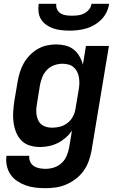

<svg xmlns="http://www.w3.org/2000/svg" viewBox="-20 -760 640 1003"><path d="M218 223Q191 223 165 220Q139 217 115 208.5Q91 200 70 186Q49 172 35 151.5Q21 131 15.5 105.5Q10 80 14 54H133Q131 70 137.5 84.5Q144 99 157 107.5Q170 116 186 119Q202 122 218 122Q240 122 262 115Q284 108 301.5 92Q319 76 328 54.5Q337 33 341 12L356 -78Q342 -57 323 -40.5Q304 -24 282 -13Q260 -2 236 3Q212 8 189 8Q161 8 135 0Q109 -8 91 -27Q73 -46 63.5 -70.5Q54 -95 50.5 -122Q47 -149 49 -177Q51 -205 55 -233L72 -333Q76 -357 83.5 -381.5Q91 -406 103.5 -428.5Q116 -451 134.5 -470.5Q153 -490 176 -503.5Q199 -517 224 -522.5Q249 -528 273 -528Q298 -528 322 -522Q346 -516 364.5 -501.5Q383 -487 395 -466Q407 -445 413 -422L429 -520H549L458 28Q453 55 443.5 81.5Q434 108 417 132Q400 156 376.5 174Q353 192 326.5 203.5Q300 215 272.5 219Q245 223 218 223ZM253 -93Q274 -93 294.5 -98.5Q315 -104 332.5 -117.5Q350 -131 360.5 -150.5Q371 -170 374 -190L391 -290Q394 -307 394.5 -323Q395 -339 392.5 -355Q390 -371 383 -385Q376 -399 364.5 -409Q353 -419 337.5 -423Q322 -427 306 -427Q285 -427 263.5 -419.5Q242 -412 226 -395.5Q210 -379 201.5 -358.5Q193 -338 189 -317L173 -217Q170 -201 169.5 -186Q169 -171 171.5 -157Q174 -143 180.5 -130Q187 -117 198 -108.5Q209 -100 223.5 -96.5Q238 -93 253 -93ZM343 -600Q321 -600 299.5 -602.5Q278 -605 258.5 -611.5Q239 -618 222 -630Q205 -642 194.5 -659Q184 -676 181.5 -697Q179 -718 182 -740H274Q272 -724 278.5 -710.5Q285 -697 297.5 -689.5Q310 -682 325 -680Q340 -678 356 -678Q372 -678 388 -680Q404 -682 419 -689.5Q434 -697 445 -710.5Q456 -724 458 -740H550Q547 -718 537 -697Q527 -676 510.5 -659Q494 -642 473.5 -630Q453 -618 431 -611.5Q409 -605 387 -602.5Q365 -600 343 -600Z"/></svg>

Font: Iosevka SS04 Extended Oblique
Style: Bold
Weight: 700
Width: 7
Italic angle: -9°
Monospace: yes
Designer: Belleve Invis
Foundry: Belleve Invis
Version: Version 19.0.0; ttfautohint (v1.8.4)